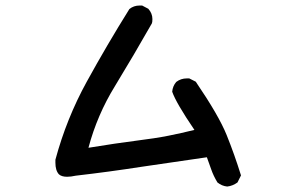

<svg xmlns="http://www.w3.org/2000/svg" viewBox="-20 -684 1040 692"><path d="M221.7 -46.9Q202.1 -46.9 192.4 -55.7Q179.7 -69.3 179.7 -97.7Q179.7 -105.5 179.7 -108.4Q219.7 -256.8 292.5 -389.2Q365.2 -521.5 446.3 -651.4Q461.9 -664.1 483.4 -664.1Q486.3 -664.1 492.2 -664.1L514.6 -652.3Q529.3 -635.7 529.3 -615.2Q529.3 -603.5 527.3 -599.6Q462.9 -486.3 394.5 -374Q330.1 -269.5 298.8 -151.4Q400.4 -168 470.2 -176.8Q540 -185.5 586.9 -194.8Q633.8 -204.1 680.7 -215.8Q614.3 -313.5 600.6 -353.5Q602.5 -374 615.2 -388.7Q631.8 -401.4 653.3 -401.4Q656.2 -401.4 662.1 -401.4L685.5 -389.6Q768.6 -267.6 796.9 -197.3Q825.2 -127 848.6 -51.8L835.9 -26.4Q818.4 -13.7 798.8 -11.7Q779.3 -13.7 763.7 -26.4Q749 -50.8 741.2 -73.7Q733.4 -96.7 725.6 -117.2L491.2 -83Q372.1 -64.5 252.9 -50.8Q235.4 -46.9 221.7 -46.9Z"/></svg>

Font: JasonHandwriting2
Style: SemiBold
Weight: 600
Version: Version 1.04.7